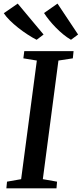

<svg xmlns="http://www.w3.org/2000/svg" viewBox="-38 -1020 442 1040"><path d="M-3.5 0 0 -36 76.5 -49.5 161.5 -692 88.5 -704 93.5 -743H360.5L356.5 -704L278.5 -692L194 -49.5L271 -36L268 0ZM385 -833 346.5 -804.5Q325 -817 304 -834.2Q283 -851.5 264 -871Q245 -890.5 228.8 -910.5Q212.5 -930.5 200.5 -949.5L273.5 -1000.5ZM198 -833 160.5 -804.5Q137.5 -816 111.8 -832.8Q86 -849.5 61 -869.2Q36 -889 15.5 -909.2Q-5 -929.5 -17.5 -948.5L58 -1000.5Z"/></svg>

Font: Merriweather 48pt Medium
Style: Italic
Weight: 500
Italic angle: -7.8°
Version: Version 2.101